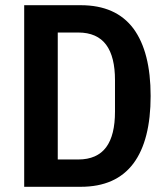

<svg xmlns="http://www.w3.org/2000/svg" viewBox="-20 -718 640 738"><path d="M73 0C73 0 290 0 290 0C290 0 290 0 290 0C381 0 448 -30 493 -90C537 -149 559 -236 559 -349C559 -349 559 -349 559 -349C559 -462 537 -548 493 -608C448 -668 381 -698 290 -698C290 -698 73 -698 73 -698C73 -698 73 0 73 0ZM202 -105C202 -105 202 -593 202 -593C202 -593 281 -593 281 -593C281 -593 281 -593 281 -593C329 -593 365 -577 388 -546C411 -515 422 -469 422 -410C422 -410 422 -289 422 -289C422 -289 422 -289 422 -289C422 -229 411 -183 388 -152C365 -121 329 -105 281 -105C281 -105 202 -105 202 -105Z"/></svg>

Font: IBM Plex Mono Mod
Style: SemiBold
Weight: 500
Designer: Mike Abbink, Paul van der Laan, Pieter van Rosmalen
Foundry: Bold Monday
Version: ""